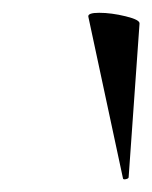

<svg xmlns="http://www.w3.org/2000/svg" viewBox="-20 -753 238 300"><path d="M135 -733Q154 -733 176.5 -727.5Q199 -722 198 -716L181 -476Q181 -474 176.5 -473Q172 -472 172 -475L118 -727Q117 -733 135 -733Z"/></svg>

Font: Cormorant Infant SemiBold
Style: Italic
Weight: 600
Italic angle: -10°
Designer: Christian Thalmann (Catharsis Fonts)
Foundry: Catharsis Fonts
Version: Version 4.000